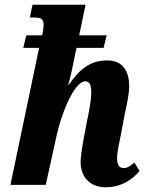

<svg xmlns="http://www.w3.org/2000/svg" viewBox="-20 -780 619 810"><path d="M426 10C495 10 542 -26 569 -59L547 -94C528 -79 518 -71 501 -71C483 -71 474 -85 474 -111C474 -139 482 -172 490 -212L506 -297C514 -335 525 -380 525 -417C525 -474 502 -525 433 -525C364 -525 319 -493 270 -422H268C279 -461 288 -504 297 -551L303 -578H417L430 -631H314L341 -760H117L106 -706H123C151 -706 164 -702 164 -676C164 -664 161 -646 158 -631H91L78 -578H145L24 0H173L219 -209C235 -287 291 -437 340 -437C362 -437 365 -412 365 -390C365 -354 353 -297 347 -269L336 -211C326 -160 321 -123 320 -97C320 -35 358 10 426 10Z"/></svg>

Font: Noto Serif Condensed Extra
Style: Italic
Weight: 800
Width: 3
Italic angle: -12°
Designer: Monotype Design Team
Foundry: Monotype Imaging Inc.
Version: Version 1.901